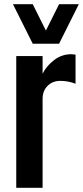

<svg xmlns="http://www.w3.org/2000/svg" viewBox="-20 -891 394 911"><path d="M57.1 0V-625H182.1V-541.5Q201.2 -579.1 237.3 -606.4Q273.4 -633.8 318.4 -633.8Q319.8 -633.8 338.4 -631.8V-493.7Q303.7 -507.3 266.6 -507.3Q229.5 -507.3 206.1 -483.9Q182.1 -460.4 182.1 -421.9V0ZM135.3 -683.6 41.5 -871.1H135.3L197.8 -746.1L260.3 -871.1H354L260.3 -683.6Z"/></svg>

Font: Oswald-Regular
Style: Regular
Weight: 400
Designer: vernon adams
Foundry: vernon adams
Version: Version 2.002; ttfautohint (v0.92.18-e454-dirty) -l 8 -r 50 